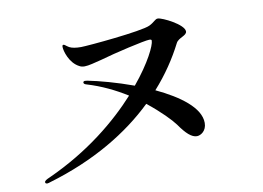

<svg xmlns="http://www.w3.org/2000/svg" viewBox="-69 -771 1139 831"><g transform="rotate(-10 500.0 -356.0)"><path d="M606 -362C659 -421 701 -484 733 -547C744 -569 781 -571 781 -590C781 -621 689 -666 670 -666C658 -666 652 -653 629 -642C593 -624 351 -602 322 -602C299 -602 282 -605 271 -611C257 -619 254 -625 248 -625C245 -625 243 -623 243 -616C243 -600 258 -543 301 -522C306 -519 313 -517 323 -517C341 -517 368 -525 397 -532C462 -551 597 -582 618 -582C626 -582 628 -580 628 -576C628 -556 595 -485 522 -397C448 -424 374 -444 323 -454C317 -455 316 -455 313 -455C309 -455 305 -453 305 -449C305 -445 308 -441 316 -439C380 -420 439 -391 490 -359C402 -262 271 -152 90 -70C76 -64 67 -59 67 -53C67 -50 68 -46 76 -46C80 -46 85 -48 88 -49C291 -109 445 -203 557 -311C615 -265 656 -222 673 -199C702 -157 726 -135 749 -135C766 -135 792 -151 792 -186C792 -253 708 -314 606 -362Z"/></g></svg>

Font: Shippori Mincho OTF SemiBold
Style: Regular
Weight: 600
Designer: FONTDASU
Foundry: FONTDASU / Google Inc. / but / Adobe
Version: Version 3.300;hotconv 1.0.109;makeotfexe 2.5.65596